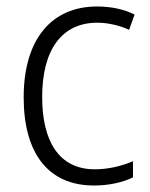

<svg xmlns="http://www.w3.org/2000/svg" viewBox="-20 -562 462 592"><path d="M270 10C317 10 359 0 390 -15V-65C355 -50 315 -40 272 -40C161 -40 110 -128 110 -263C110 -409 171 -492 280 -492C312 -492 348 -484 378 -470L395 -517C364 -533 324 -542 279 -542C140 -542 53 -442 53 -262C53 -89 129 10 270 10Z"/></svg>

Font: Noto Sans Malayalam SemiCondensed Light
Style: Regular
Weight: 300
Width: 4
Designer: Jelle Bosma - Monotype Design Team
Foundry: Monotype Imaging Inc.
Version: Version 2.104